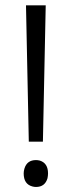

<svg xmlns="http://www.w3.org/2000/svg" viewBox="-20 -705 277 732"><path d="M154.3 -684.6H79.1L89.8 -165H143.6ZM163.1 -43.9Q163.1 -83 131.8 -92.8Q124 -94.7 117.2 -94.7Q83 -94.7 73.2 -62.5Q70.3 -52.7 70.3 -43.9Q70.3 -2.9 103.5 5.9Q110.4 7.8 117.2 7.8Q151.4 7.8 161.1 -25.4Q163.1 -35.2 163.1 -43.9Z"/></svg>

Font: Yaldevi Colombo
Style: Regular
Weight: 400
Designer: Sol Matas, Denzil Rajitha, Kosala Senevirathne and Pathum Egodawatta
Foundry: Mooniak
Version: Version 1.020 ; ttfautohint (v1.6)